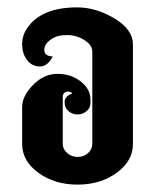

<svg xmlns="http://www.w3.org/2000/svg" viewBox="-20 -500 420 520"><path d="M53 -423Q91 -480 189 -480Q240 -480 290 -450Q340 -420 340 -380V-110Q340 -64 296 -32Q252 0 190 0Q128 0 84 -32Q40 -64 40 -110V-210Q40 -240 69.5 -270Q99 -300 135.5 -300Q172 -300 198.5 -279.5Q225 -259 225 -230V-220Q225 -208 214.5 -199Q204 -190 190 -190Q176 -190 165.5 -199Q155 -208 155 -223.5Q155 -239 176 -247Q171 -252 165 -252Q150 -252 150 -237V-140V-110Q150 -96 162 -85.5Q174 -75 190.5 -75Q207 -75 218.5 -85.5Q230 -96 230 -110V-360Q230 -378 208.5 -391.5Q187 -405 162.5 -405Q138 -405 126 -398Q100 -384 100 -365Q100 -348 123 -347Q109 -320 88 -320Q67 -320 54 -336.5Q41 -353 40 -377V-383Q41 -406 53 -423Z"/></svg>

Font: SOV_ThonBuri
Style: Book
Weight: 400
Version: Version 1.00